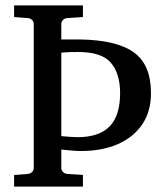

<svg xmlns="http://www.w3.org/2000/svg" viewBox="-20 -691 618 711"><path d="M539.1 -346.2Q539.1 -277.3 506.1 -229.5Q473.1 -181.6 415 -156.7Q356.9 -131.8 280.8 -131.8H277.8Q264.2 -131.8 247.6 -133.3Q231 -134.8 219 -136Q207 -137.2 207 -137.2V-68.8Q207 -60.1 213.4 -54Q219.7 -47.9 229 -46.9L287.1 -43V0H32.2V-43L83 -46.9Q92.3 -47.9 98.6 -54Q105 -60.1 105 -68.8V-602.1Q105 -610.8 98.6 -617.2Q92.3 -623.5 83 -624L32.2 -627.9V-670.9H287.1V-627.9L229 -624Q219.7 -623.5 213.4 -617.2Q207 -610.8 207 -602.1V-544.9H274.9Q411.6 -543 475.3 -497.3Q539.1 -451.7 539.1 -346.2ZM424.8 -346.2Q424.8 -418 390.9 -458.3Q356.9 -498.5 269 -498.5Q265.6 -498.5 261.7 -498.3Q257.8 -498 253.9 -498Q253.4 -498.5 248 -498.5Q238.8 -498.5 222.9 -497.3Q207 -496.1 207 -496.1V-187Q207 -187 217.5 -186Q228 -185.1 241.9 -184.1Q255.9 -183.1 265.1 -183.1H268.1Q346.7 -183.1 385.7 -222.7Q424.8 -262.2 424.8 -346.2Z"/></svg>

Font: Abyssinica SIL
Style: Regular
Weight: 400
Designer: Victor Gaultney and Lorna Evans
Foundry: SIL International
Version: Version 2.100